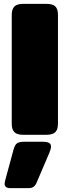

<svg xmlns="http://www.w3.org/2000/svg" viewBox="-20 -700 365 997"><path d="M41 -57V-623Q41 -652 54.5 -666Q68 -680 101 -680H220Q254 -680 267.5 -666.5Q281 -653 281 -623V-57Q281 -28 267.5 -14Q254 0 220 0H101Q68 0 54.5 -14Q41 -28 41 -57ZM4 254Q4 250 6 240L50 78Q57 52 68.5 44Q80 36 107 36H201Q224 36 234.5 42Q245 48 245 61Q245 73 236 94L169 251Q163 264 153.5 270.5Q144 277 126 277H34Q4 277 4 254Z"/></svg>

Font: Mitr
Style: Bold
Weight: 700
Designer: Thanarat Vachiruckul
Foundry: Cadson Demak
Version: Version 1.002